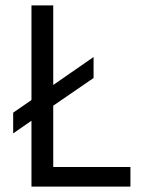

<svg xmlns="http://www.w3.org/2000/svg" viewBox="-20 -694 540 714"><path d="M178 -73H465V0H97V-245L29 -198V-275L97 -322V-674H178V-378L328 -482V-404L178 -301Z"/></svg>

Font: Hind Kochi
Style: Regular
Weight: 400
Designer: Dhruvi Tolia
Foundry: Indian Type Foundry
Version: Version 0.702;PS 1.0;hotconv 1.0.81;makeotf.lib2.5.63406